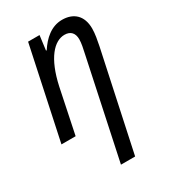

<svg xmlns="http://www.w3.org/2000/svg" viewBox="-192 -640 862 974"><g transform="rotate(-30 239.0 -153.0)"><path d="M223 240H306L429 -335C435 -365 442 -401 442 -431C442 -508 397 -546 331 -546C267 -546 220 -502 187 -451H183L194 -536H127L13 0H96L150 -260C182 -408 243 -474 304 -474C340 -474 358 -452 358 -417C358 -395 352 -366 345 -335Z"/></g></svg>

Font: Noto Sans Display SemiCondensed
Style: Italic
Weight: 400
Width: 4
Italic angle: -12°
Designer: Monotype Design Team
Foundry: Monotype Imaging Inc.
Version: Version 1.900